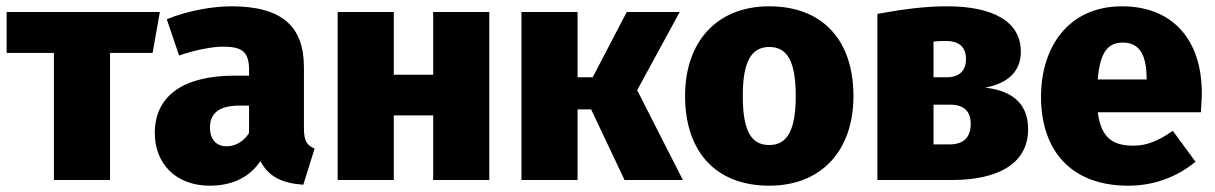

<svg xmlns="http://www.w3.org/2000/svg" viewBox="-20 -571 3854 609"><path d="M487 -533H1V-403H151V0H329V-403H464Z M944 -164V-358C944 -486 876 -551 714 -551C654 -551 575 -537 509 -510L548 -395C601 -413 654 -423 687 -423C748 -423 770 -407 770 -349V-331H724C560 -331 471 -266 471 -149C471 -51 539 18 645 18C707 18 767 -2 806 -60C833 -9 876 10 942 15L978 -100C954 -109 944 -124 944 -164ZM699 -107C665 -107 646 -130 646 -166C646 -213 676 -236 740 -236H770V-149C754 -124 729 -107 699 -107Z M1354 0H1532V-533H1354V-334H1229V-533H1051V0H1229V-205H1354Z M2136 -533H1968L1860 -326H1812V-533H1634V0H1812V-224H1855L1961 0H2146L2001 -285Z M2420 -551C2254 -551 2153 -439 2153 -267C2153 -85 2255 18 2420 18C2586 18 2687 -94 2687 -266C2687 -448 2585 -551 2420 -551ZM2420 -422C2477 -422 2504 -377 2504 -266C2504 -158 2477 -111 2420 -111C2363 -111 2336 -155 2336 -267C2336 -375 2363 -422 2420 -422Z M3105 -293C3180 -307 3218 -347 3218 -407C3218 -504 3128 -551 2984 -551C2914 -551 2846 -542 2763 -527V0H2999C3141 0 3241 -49 3241 -161C3241 -235 3200 -282 3105 -293ZM2980 -441C3023 -441 3044 -421 3044 -384C3044 -345 3021 -326 2984 -326H2941V-439C2957 -441 2967 -441 2980 -441ZM2992 -113H2941V-239H2993C3039 -239 3059 -217 3059 -178C3059 -134 3035 -113 2992 -113Z M3792 -275C3792 -451 3694 -551 3539 -551C3369 -551 3282 -422 3282 -264C3282 -99 3372 18 3559 18C3648 18 3720 -15 3772 -58L3700 -156C3654 -124 3617 -109 3576 -109C3514 -109 3473 -129 3462 -215H3789C3790 -233 3792 -258 3792 -275ZM3617 -319H3462C3469 -407 3495 -436 3542 -436C3599 -436 3616 -389 3617 -325Z"/></svg>

Font: Fira Sans ExtraBold
Style: Regular
Weight: 800
Designer: bBox Type GmbH & Carrois Corporate GbR & Edenspiekermann AG
Foundry: bBox Type GmbH & Carrois Corporate GbR & Edenspiekermann AG
Version: Version 4.300;PS 004.300;hotconv 1.0.88;makeotf.lib2.5.64775